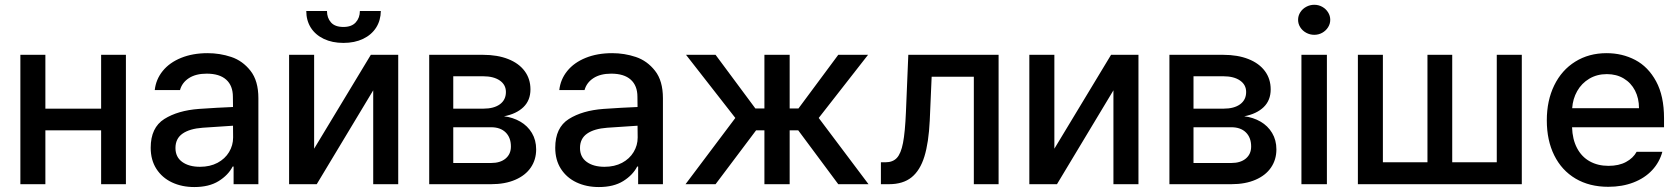

<svg xmlns="http://www.w3.org/2000/svg" viewBox="-20 -755 6881 787"><path d="M166 -309.6H394.5V-530.3H496.1V0H394.5V-220.7H166V0H63.5V-530.3H166Z M795.9 -308.6Q829.1 -311 868.4 -313.2Q907.7 -315.4 935.1 -316.4L934.6 -358.4Q934.6 -403.8 907.2 -428.5Q879.9 -453.1 827.1 -453.1Q782.7 -453.1 754.4 -434.8Q726.1 -416.5 717.8 -385.7H614.3Q619.1 -429.7 647 -464.1Q674.8 -498.5 722.4 -517.8Q770 -537.1 831.1 -537.1Q881.3 -537.1 928 -521.5Q974.6 -505.9 1006.8 -464.8Q1039.1 -423.8 1039.1 -352.5V0H937.5V-72.3H933.6Q915.5 -37.1 876.2 -12.7Q836.9 11.7 776.4 11.7Q725.6 11.7 685.1 -7.3Q644.5 -26.4 621.1 -62.7Q597.7 -99.1 597.7 -149.4Q597.7 -231.9 653.3 -267.1Q709 -302.2 795.9 -308.6ZM799.8 -71.3Q840.8 -71.3 871.6 -87.6Q902.3 -104 918.9 -131.6Q935.5 -159.2 935.5 -191.4L935.1 -239.7L810.5 -231.4Q757.3 -227.5 728.3 -207.3Q699.2 -187 699.2 -148.4Q699.2 -111.3 726.8 -91.3Q754.4 -71.3 799.8 -71.3Z M1500 -530.3H1612.3V0H1509.8V-384.8L1278.3 0H1165V-530.3H1267.6V-145.5ZM1387.7 -579.1Q1341.8 -579.1 1307.1 -595.7Q1272.5 -612.3 1253.9 -641.8Q1235.4 -671.4 1235.4 -710H1320.3Q1320.3 -681.6 1336.7 -663.1Q1353 -644.5 1387.7 -644.5Q1421.4 -644.5 1438.2 -663.3Q1455.1 -682.1 1455.1 -710H1541Q1540.5 -671.4 1521.7 -641.8Q1502.9 -612.3 1468.3 -595.7Q1433.6 -579.1 1387.7 -579.1Z M1739.3 -530.3H1960Q2019 -530.3 2063 -512.9Q2106.9 -495.6 2130.6 -463.6Q2154.3 -431.6 2154.3 -388.7Q2154.3 -343.8 2125.5 -315.9Q2096.7 -288.1 2045.9 -278.3Q2082.5 -273.9 2112.5 -256.6Q2142.6 -239.3 2160.2 -210Q2177.7 -180.7 2177.7 -142.6Q2177.7 -100.6 2155.8 -68.4Q2133.8 -36.1 2092 -18.1Q2050.3 0 1993.2 0H1739.3ZM2074.2 -154.3Q2074.2 -190.9 2052.7 -212.2Q2031.2 -233.4 1993.2 -233.4H1837.9V-86.9H1993.2Q2030.8 -86.9 2052.5 -105.2Q2074.2 -123.5 2074.2 -154.3ZM2053.7 -377.9Q2053.7 -407.7 2028.6 -425Q2003.4 -442.4 1960 -442.4H1837.9V-309.6H1960.9Q2004.4 -309.6 2029.1 -327.6Q2053.7 -345.7 2053.7 -377.9Z M2454.1 -308.6Q2487.3 -311 2526.6 -313.2Q2565.9 -315.4 2593.3 -316.4L2592.8 -358.4Q2592.8 -403.8 2565.4 -428.5Q2538.1 -453.1 2485.4 -453.1Q2440.9 -453.1 2412.6 -434.8Q2384.3 -416.5 2376 -385.7H2272.5Q2277.3 -429.7 2305.2 -464.1Q2333 -498.5 2380.6 -517.8Q2428.2 -537.1 2489.3 -537.1Q2539.6 -537.1 2586.2 -521.5Q2632.8 -505.9 2665 -464.8Q2697.3 -423.8 2697.3 -352.5V0H2595.7V-72.3H2591.8Q2573.7 -37.1 2534.4 -12.7Q2495.1 11.7 2434.6 11.7Q2383.8 11.7 2343.3 -7.3Q2302.7 -26.4 2279.3 -62.7Q2255.9 -99.1 2255.9 -149.4Q2255.9 -231.9 2311.5 -267.1Q2367.2 -302.2 2454.1 -308.6ZM2458 -71.3Q2499 -71.3 2529.8 -87.6Q2560.5 -104 2577.1 -131.6Q2593.8 -159.2 2593.8 -191.4L2593.3 -239.7L2468.8 -231.4Q2415.5 -227.5 2386.5 -207.3Q2357.4 -187 2357.4 -148.4Q2357.4 -111.3 2385 -91.3Q2412.6 -71.3 2458 -71.3Z M2994.1 -271.5 2792 -530.3H2913.1L3076.2 -310.5H3113.3V-530.3H3216.8V-310.5H3252.9L3416 -530.3H3538.1L3335.9 -271.5L3540 0H3416L3252 -220.7H3216.8V0H3113.3V-220.7H3079.1L2913.1 0H2790Z M3590.8 -89.8H3609.4Q3639.6 -89.8 3656.2 -107.7Q3672.9 -125.5 3681.4 -169.2Q3689.9 -212.9 3693.4 -295.9L3703.1 -530.3H4073.2V0H3971.7V-440.4H3798.8L3791 -260.7Q3786.6 -169.9 3769 -113.3Q3751.5 -56.6 3716.6 -28.3Q3681.6 0 3624 0H3590.8Z M4534.2 -530.3H4646.5V0H4543.9V-384.8L4312.5 0H4199.2V-530.3H4301.8V-145.5Z M4773.4 -530.3H4994.1Q5053.2 -530.3 5097.2 -512.9Q5141.1 -495.6 5164.8 -463.6Q5188.5 -431.6 5188.5 -388.7Q5188.5 -343.8 5159.7 -315.9Q5130.9 -288.1 5080.1 -278.3Q5116.7 -273.9 5146.7 -256.6Q5176.8 -239.3 5194.3 -210Q5211.9 -180.7 5211.9 -142.6Q5211.9 -100.6 5189.9 -68.4Q5168 -36.1 5126.2 -18.1Q5084.5 0 5027.3 0H4773.4ZM5108.4 -154.3Q5108.4 -190.9 5086.9 -212.2Q5065.4 -233.4 5027.3 -233.4H4872.1V-86.9H5027.3Q5064.9 -86.9 5086.7 -105.2Q5108.4 -123.5 5108.4 -154.3ZM5087.9 -377.9Q5087.9 -407.7 5062.7 -425Q5037.6 -442.4 4994.1 -442.4H4872.1V-309.6H4995.1Q5038.6 -309.6 5063.2 -327.6Q5087.9 -345.7 5087.9 -377.9Z M5314.5 -530.3H5418.9V0H5314.5ZM5300.8 -673.8Q5300.8 -690.4 5309.8 -704.6Q5318.8 -718.8 5334.2 -727.1Q5349.6 -735.4 5367.2 -735.4Q5384.8 -735.4 5399.7 -727.1Q5414.6 -718.8 5423.6 -704.6Q5432.6 -690.4 5432.6 -673.8Q5432.6 -657.2 5423.6 -643.1Q5414.6 -628.9 5399.7 -620.6Q5384.8 -612.3 5367.2 -612.3Q5349.6 -612.3 5334.2 -620.6Q5318.8 -628.9 5309.8 -643.1Q5300.8 -657.2 5300.8 -673.8Z M5648.4 -530.3V-89.8H5831.1V-530.3H5932.6V-89.8H6115.2V-530.3H6217.8V0H5545.9V-530.3Z M6320.3 -261.7Q6320.3 -342.8 6350.8 -405.3Q6381.3 -467.8 6437 -502.4Q6492.7 -537.1 6565.4 -537.1Q6629.4 -537.1 6682.6 -509.3Q6735.8 -481.4 6768.3 -421.6Q6800.8 -361.8 6800.8 -270.5V-233.4H6423.8Q6425.3 -184.1 6444.1 -148.2Q6462.9 -112.3 6496.1 -93.8Q6529.3 -75.2 6573.2 -75.2Q6615.7 -75.2 6645 -91.1Q6674.3 -106.9 6688.5 -132.8H6793.9Q6782.2 -89.8 6752 -57.4Q6721.7 -24.9 6675.5 -7.1Q6629.4 10.7 6572.3 10.7Q6495.1 10.7 6438.2 -22.9Q6381.3 -56.6 6350.8 -118.2Q6320.3 -179.7 6320.3 -261.7ZM6698.2 -311.5Q6698.2 -352.1 6681.9 -383.8Q6665.5 -415.5 6635.7 -433.3Q6606 -451.2 6566.4 -451.2Q6525.9 -451.2 6494.4 -432.4Q6462.9 -413.6 6444.8 -381.6Q6426.8 -349.6 6424.3 -311.5Z"/></svg>

Font: Pretendard GOV Medium
Style: Regular
Weight: 500
Designer: Base glyphs from Inter by Rasmus Andersson; Hangeul glyphs from Noto Sans CJK(Source Han Sans) by Jang Soo-young and Kan
Foundry: Kil Hyung-jin
Version: Version 1.309